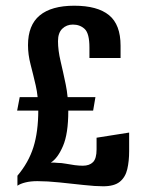

<svg xmlns="http://www.w3.org/2000/svg" viewBox="-20 -651 511 672"><path d="M341 1Q314 1 273 -3.5Q232 -8 188.5 -12.5Q145 -17 111 -17Q87 -17 69 -12.5Q51 -8 41 -1V-36Q80 -82 97 -136Q114 -190 114 -266Q114 -313 105 -352Q96 -391 87 -425.5Q78 -460 78 -493Q78 -563 119 -597Q160 -631 240 -631Q321 -631 361.5 -598Q402 -565 402 -491V-448H293V-485Q293 -534 276.5 -549.5Q260 -565 235 -565Q213 -565 198 -550.5Q183 -536 183 -507Q183 -475 192 -437Q201 -399 210 -355.5Q219 -312 219 -262Q219 -183 200.5 -140Q182 -97 158 -82Q163 -82 168.5 -82Q174 -82 180 -81Q195 -81 210.5 -78Q226 -75 241.5 -73Q257 -71 270 -71Q293 -71 305.5 -83.5Q318 -96 318 -128V-169L432 -187V-122Q432 -87 425.5 -59Q419 -31 399.5 -15Q380 1 341 1ZM40 -264 49 -311H314L306 -264Z"/></svg>

Font: Smooch Sans Thin
Style: Bold
Weight: 700
Version: Version 1.010